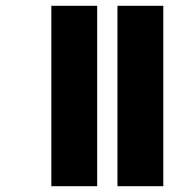

<svg xmlns="http://www.w3.org/2000/svg" viewBox="-20 -642 658 662"><path d="M385 0H543V-622H385ZM157 0H315V-622H157Z"/></svg>

Font: Noto Sans Gurmukhi Condensed Black
Style: Regular
Weight: 900
Width: 3
Designer: Jelle Bosma - Monotype Design Team
Foundry: Monotype Imaging Inc.
Version: Version 2.004